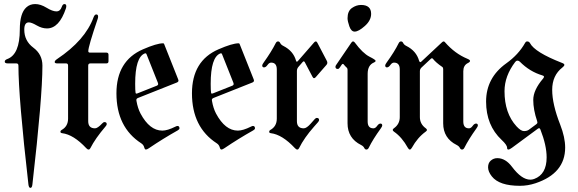

<svg xmlns="http://www.w3.org/2000/svg" viewBox="-20 -727 2849 946"><path d="M3.4 0ZM261.2 -436Q399.9 -528.8 440.9 -641.6Q446.3 -655.8 454.1 -655.8Q463.4 -655.8 463.4 -645.5Q463.4 -640.1 461.4 -634.3Q415 -497.6 415 -475.1Q415 -467.8 423.3 -467.8H503.9Q514.6 -467.8 514.6 -457V-425.3Q514.6 -414.6 503.9 -414.6H425.3Q414.6 -414.6 414.6 -403.8V-129.9Q414.6 -94.7 448.2 -94.7Q460.9 -94.7 483.4 -118.7Q489.7 -125.5 494.6 -125.5Q505.9 -125.5 505.9 -115.2Q505.9 -110.8 500 -104Q449.2 -44.4 425.3 2.9Q421.9 9.8 416.5 9.8Q411.1 9.8 404.8 2.9Q342.3 -64 286.1 -70.8Q277.8 -71.8 277.8 -77.6Q277.8 -83.5 283.2 -86.4Q315.4 -104 315.4 -142.6V-403.8Q315.4 -414.6 305.7 -414.6H262.2Q249.5 -414.6 249.5 -421.4Q249.5 -428.2 261.2 -436ZM15.6 -436Q77.6 -458.5 77.6 -581.1Q77.6 -662.1 109.9 -690.9Q127.4 -707 153.6 -707Q179.7 -707 209.2 -689Q238.8 -670.9 257.8 -670.9Q276.9 -670.9 284.2 -692.9Q289.1 -707 297.4 -707Q306.6 -707 306.6 -696.8Q306.6 -691.4 304.7 -685.5Q271.5 -586.9 211.4 -586.9Q186.5 -586.9 160.9 -601.8Q135.3 -616.7 122.1 -616.7Q99.6 -616.7 99.6 -581.1Q99.6 -525.4 144.3 -492.2Q189 -459 189 -403.8Q189 -248.5 139.6 182.1Q137.7 198.7 129.9 198.7Q122.1 198.7 120.1 182.1Q70.8 -248.5 70.8 -403.8Q70.8 -414.6 60.5 -414.6H19Q3.4 -414.6 3.4 -423.1Q3.4 -431.6 15.6 -436Z M553.7 -267.1Q553.7 -427.2 684.1 -483.9Q752.4 -513.7 783.7 -513.7Q787.1 -513.7 788.6 -510.3L857.9 -335.9Q859.4 -333 859.4 -330.1Q859.4 -323.7 851.1 -320.3L660.6 -244.6Q651.9 -241.2 651.9 -234.9Q651.9 -232.4 652.3 -230Q658.7 -193.4 672.4 -167.5Q717.3 -83.5 779.8 -83.5Q805.2 -83.5 844.2 -103Q851.1 -106.4 854 -106.4Q864.3 -106.4 864.3 -94.7Q864.3 -89.4 855.5 -84.5Q783.2 -43.9 713.4 3.4Q704.1 9.8 698.7 9.8Q693.4 9.8 690.2 -2Q687 -13.7 675.8 -21Q553.7 -100.1 553.7 -267.1ZM646 -314Q646 -280.8 647.9 -270Q648.9 -265.6 651.6 -265.6Q654.3 -265.6 657.7 -267.1L752.4 -304.7Q759.3 -307.6 759.3 -313.5Q759.3 -315.9 757.8 -319.3L702.1 -459.5Q700.2 -464.4 697.5 -464.4Q694.8 -464.4 693.8 -463.9Q646 -445.8 646 -314Z M925.8 -267.1Q925.8 -427.2 1056.2 -483.9Q1124.5 -513.7 1155.8 -513.7Q1159.2 -513.7 1160.6 -510.3L1230 -335.9Q1231.4 -333 1231.4 -330.1Q1231.4 -323.7 1223.1 -320.3L1032.7 -244.6Q1023.9 -241.2 1023.9 -234.9Q1023.9 -232.4 1024.4 -230Q1030.8 -193.4 1044.4 -167.5Q1089.4 -83.5 1151.9 -83.5Q1177.2 -83.5 1216.3 -103Q1223.1 -106.4 1226.1 -106.4Q1236.3 -106.4 1236.3 -94.7Q1236.3 -89.4 1227.5 -84.5Q1155.3 -43.9 1085.4 3.4Q1076.2 9.8 1070.8 9.8Q1065.4 9.8 1062.3 -2Q1059.1 -13.7 1047.9 -21Q925.8 -100.1 925.8 -267.1ZM1018.1 -314Q1018.1 -280.8 1020 -270Q1021 -265.6 1023.7 -265.6Q1026.4 -265.6 1029.8 -267.1L1124.5 -304.7Q1131.3 -307.6 1131.3 -313.5Q1131.3 -315.9 1129.9 -319.3L1074.2 -459.5Q1072.3 -464.4 1069.6 -464.4Q1066.9 -464.4 1065.9 -463.9Q1018.1 -445.8 1018.1 -314Z M1272 -404.8Q1272 -409.2 1279.8 -419.9Q1316.9 -471.7 1338.4 -514.2Q1342.8 -522.9 1349.9 -522.9Q1356.9 -522.9 1360.8 -514.6Q1364.7 -506.3 1376.5 -500.5Q1425.3 -475.6 1438.5 -428.2Q1439.9 -422.9 1442.4 -422.9Q1444.8 -422.9 1447.8 -426.3L1527.8 -518.1Q1532.2 -522.9 1536.1 -522.9Q1540 -522.9 1543.5 -516.6L1589.8 -428.2Q1592.8 -422.9 1592.8 -417.5Q1592.8 -412.1 1588.4 -407.2L1535.6 -346.7Q1531.2 -341.8 1527.3 -341.8Q1523.4 -341.8 1520 -348.1L1481.9 -420.4Q1479.5 -424.8 1476.8 -424.8Q1474.1 -424.8 1471.2 -421.4L1451.2 -398.4Q1442.9 -389.2 1442.9 -377.4V-129.9Q1442.9 -94.7 1476.6 -94.7Q1490.7 -94.7 1511.7 -118.7L1529.8 -139.2Q1535.6 -146 1541 -146Q1552.2 -146 1552.2 -135.3Q1552.2 -131.3 1546.4 -124.5L1528.3 -104Q1478.5 -47.9 1453.6 2.9Q1450.2 9.8 1444.8 9.8Q1439.5 9.8 1433.1 2.9Q1370.6 -64 1314.5 -70.8Q1306.2 -71.8 1306.2 -77.6Q1306.2 -83.5 1311.5 -86.4Q1343.8 -104 1343.8 -142.6V-384.8Q1343.8 -418.5 1315.9 -418.5Q1306.2 -418.5 1297.9 -406.7Q1289.6 -395 1280.8 -395Q1272 -395 1272 -404.8Z M1632.8 0ZM1692.4 -637.2Q1692.4 -672.4 1713.9 -687.5Q1735.4 -702.6 1758.8 -702.6Q1808.6 -702.6 1808.6 -658.7Q1808.6 -626.5 1777.6 -598.9Q1746.6 -571.3 1727.5 -571.3Q1710.4 -571.3 1701.4 -596.9Q1692.4 -622.6 1692.4 -637.2ZM1632.8 -397.9Q1632.8 -401.9 1635.7 -406.2L1710.9 -516.6Q1715.3 -522.9 1719.7 -522.9Q1724.1 -522.9 1728 -517.6Q1767.1 -464.8 1800.3 -447.8Q1830.6 -432.6 1830.6 -427.5Q1830.6 -422.4 1823.2 -419.4Q1791.5 -406.7 1791.5 -363.3V-128.4Q1791.5 -94.7 1819.8 -94.7Q1829.6 -94.7 1837.9 -106.4Q1846.2 -118.2 1854.5 -118.2Q1863.3 -118.2 1863.3 -108.4Q1863.3 -104 1855.5 -93.3Q1817.9 -41.5 1796.9 1Q1792.5 9.8 1785.4 9.8Q1778.3 9.8 1774.4 1.5Q1770.5 -6.8 1758.8 -12.7Q1692.4 -45.9 1692.4 -119.6V-383.3Q1692.4 -390.1 1688.5 -393.6Q1680.2 -400.9 1673.8 -409.2Q1671.9 -412.1 1668.9 -412.1Q1666.5 -412.1 1663.6 -408.2L1654.3 -394.5Q1649.4 -387.2 1644.5 -387.2Q1632.8 -387.2 1632.8 -397.9Z M1877.9 -404.8Q1877.9 -409.2 1885.7 -419.9Q1923.3 -471.7 1944.3 -514.2Q1948.7 -522.9 1955.8 -522.9Q1962.9 -522.9 1966.8 -514.6Q1970.7 -506.3 1982.4 -500.5Q2031.2 -476.1 2044.9 -427.7Q2047.4 -420.9 2050.3 -420.9Q2053.2 -420.9 2056.2 -423.8L2158.2 -519Q2162.6 -522.9 2166 -522.9Q2169.4 -522.9 2172.4 -519Q2221.2 -462.9 2282.7 -437.5Q2295.9 -432.1 2295.9 -426.8Q2295.9 -421.4 2284.7 -416Q2262.7 -404.8 2262.7 -376V-128.4Q2262.7 -94.7 2290.5 -94.7Q2300.3 -94.7 2308.6 -106.4Q2316.9 -118.2 2325.7 -118.2Q2334.5 -118.2 2334.5 -108.4Q2334.5 -104 2326.7 -93.3Q2289.6 -41.5 2268.1 1Q2263.7 9.8 2256.6 9.8Q2249.5 9.8 2245.6 1.5Q2241.7 -6.8 2230 -12.7Q2163.6 -45.9 2163.6 -119.6V-387.2Q2163.6 -394 2158.7 -397.5Q2128.4 -418 2112.8 -437.5Q2110.8 -439.9 2108.2 -439.9Q2105.5 -439.9 2103 -437.5L2057.1 -394.5Q2048.8 -386.7 2048.8 -376.5V-149.9Q2048.8 -115.7 2078.1 -94.7Q2083.5 -90.8 2083.5 -86.7Q2083.5 -82.5 2077.1 -78.1Q2037.1 -49.3 2009.3 1Q2004.4 9.8 1999.3 9.8Q1994.1 9.8 1989.3 1Q1960.4 -51.3 1921.4 -78.1Q1915 -82.5 1915 -86.7Q1915 -90.8 1920.4 -94.7Q1949.7 -115.2 1949.7 -149.9V-384.8Q1949.7 -418.5 1921.4 -418.5Q1911.6 -418.5 1903.3 -406.7Q1895 -395 1886.5 -395Q1877.9 -395 1877.9 -404.8Z M2474.6 -415Q2534.7 -458 2566.9 -515.1Q2571.3 -522.9 2577.1 -522.9Q2586.9 -522.9 2591.3 -514.6Q2614.7 -469.7 2748 -417.5Q2760.7 -413.1 2760.7 -407.5Q2760.7 -401.9 2751 -394.5Q2700.7 -355.5 2700.7 -284.4Q2700.7 -213.4 2740.2 -112.8Q2764.6 -50.3 2764.6 0Q2764.6 127 2618.7 175.8Q2580.6 188.5 2541.5 188.5Q2439.9 188.5 2403.3 142.1Q2384.8 118.7 2384.8 97.4Q2384.8 76.2 2397.5 64.9Q2411.6 52.2 2430.2 52.2Q2470.7 52.2 2502.9 95.2Q2550.3 158.2 2592.8 158.2Q2602.5 158.2 2611.8 154.8Q2673.3 132.3 2673.3 48.3Q2673.3 -10.7 2642.6 -88.9Q2640.1 -95.2 2636.5 -95.2Q2632.8 -95.2 2629.9 -92.8L2502 1.5Q2490.7 9.8 2484.6 9.8Q2478.5 9.8 2478.5 1Q2478.5 -12.7 2451.7 -37.6Q2375 -109.4 2375 -226.6Q2375 -343.8 2474.6 -415ZM2465.8 -277.8Q2465.8 -168.9 2524.9 -104.5Q2546.4 -81.1 2561.5 -81.1Q2576.7 -81.1 2585.9 -87.9L2622.1 -114.7Q2627.9 -119.1 2627.9 -122.8Q2627.9 -126.5 2626.5 -130.4Q2607.4 -186.5 2607.4 -234.9Q2607.4 -283.2 2655.8 -339.8Q2660.2 -344.7 2660.2 -349.1Q2660.2 -353.5 2652.3 -355.5Q2589.8 -374 2541.5 -422.9Q2536.1 -428.2 2529.8 -428.2Q2523.4 -428.2 2518.6 -421.9Q2465.8 -352.5 2465.8 -277.8Z"/></svg>

Font: UnifrakturMaguntia19
Style: Book
Weight: 400
Designer: j. 'mach' wust, Gerrit Ansmann, Georg Duffner, based on a font by Peter Wiegel, original typeface by Carl Albert Fahrenw
Version: Version 2017-03-19